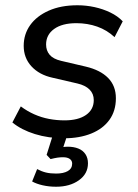

<svg xmlns="http://www.w3.org/2000/svg" viewBox="-20 -516 523 729"><path d="M224 9Q164 9 112.5 -7Q61 -23 27 -51L59 -112Q83 -94 110 -82Q137 -70 166 -64.5Q195 -59 225 -59Q277 -59 306.5 -79.5Q336 -100 336 -136Q336 -160 320 -176Q304 -192 274 -199L179 -221Q129 -232 99.5 -264Q70 -296 70 -342Q70 -386 94.5 -420.5Q119 -455 165 -475.5Q211 -496 274 -496Q307 -496 339 -489Q371 -482 399 -468.5Q427 -455 446 -435L415 -375Q386 -402 349 -415Q312 -428 270 -428Q216 -428 185.5 -406Q155 -384 155 -347Q155 -324 168.5 -308Q182 -292 212 -285L306 -263Q361 -250 390.5 -220Q420 -190 420 -143Q420 -95 395.5 -61Q371 -27 326.5 -9Q282 9 224 9ZM193 193Q166 193 142 187.5Q118 182 102 173L121 126Q138 135 154.5 139Q171 143 193 143Q221 143 237.5 133.5Q254 124 254 105Q254 94 245 87.5Q236 81 219 81Q209 81 198.5 82.5Q188 84 172 88L157 72L186 -20H241L216 56L191 48Q203 45 215 43Q227 41 237 41Q260 41 277.5 48Q295 55 304.5 69.5Q314 84 314 104Q314 144 279.5 168.5Q245 193 193 193Z"/></svg>

Font: Nunito Sans 12pt Medium
Style: Italic
Weight: 500
Italic angle: -9°
Designer: Vernon Adams
Foundry: Vernon Adams
Version: Version 3.101;gftools[0.9.27]